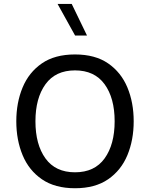

<svg xmlns="http://www.w3.org/2000/svg" viewBox="-20 -975 781 1000"><path d="M370.6 -691.4Q475.6 -691.4 543.2 -644.8Q610.8 -598.1 643.6 -519.3Q676.3 -440.4 676.3 -343.3Q676.3 -246.1 643.6 -167Q610.8 -87.9 543.2 -41.3Q475.6 5.4 370.6 5.4Q266.1 5.4 198.2 -41.3Q130.4 -87.9 97.7 -167Q64.9 -246.1 64.9 -343.3Q64.9 -440.4 97.7 -519.3Q130.4 -598.1 198 -644.8Q265.6 -691.4 370.6 -691.4ZM370.6 -608.4Q269 -608.4 216.8 -536.1Q164.6 -463.9 164.6 -343.3Q164.6 -222.2 216.8 -149.9Q269 -77.6 370.6 -77.6Q472.7 -77.6 524.9 -150.1Q577.1 -222.7 577.1 -343.3Q577.1 -464.4 524.7 -536.4Q472.2 -608.4 370.6 -608.4ZM433.1 -790H371.1L279.8 -954.6H353.5Z"/></svg>

Font: Estedad-FD Medium
Style: Regular
Weight: 500
Designer: Amin Abedi
Version: Version 7.3